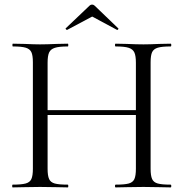

<svg xmlns="http://www.w3.org/2000/svg" viewBox="-20 -815 799 835"><path d="M483 -613Q480 -613 480 -619Q480 -625 483 -625L531 -624Q575 -622 604 -622Q631 -622 673 -624L722 -625Q725 -625 725 -619Q725 -613 722 -613Q684 -613 666 -607.5Q648 -602 641.5 -588Q635 -574 635 -544V-81Q635 -51 641.5 -36.5Q648 -22 666 -17Q684 -12 722 -12Q725 -12 725 -6Q725 0 722 0Q691 0 673 -1L604 -2L531 -1Q513 0 483 0Q480 0 480 -6Q480 -12 483 -12Q522 -12 540 -17Q558 -22 564.5 -36.5Q571 -51 571 -81V-542Q571 -572 564.5 -586.5Q558 -601 540 -607Q522 -613 483 -613ZM152 -336H599V-315H152ZM36 -613Q34 -613 34 -619Q34 -625 36 -625L87 -624Q129 -622 154 -622Q183 -622 227 -624L275 -625Q277 -625 277 -619Q277 -613 275 -613Q237 -613 218.5 -607Q200 -601 193.5 -586.5Q187 -572 187 -542V-81Q187 -51 193.5 -36.5Q200 -22 218 -17Q236 -12 275 -12Q277 -12 277 -6Q277 0 275 0Q244 0 226 -1L154 -2L85 -1Q67 0 35 0Q33 0 33 -6Q33 -12 35 -12Q73 -12 91.5 -17Q110 -22 116.5 -36.5Q123 -51 123 -81V-544Q123 -574 116.5 -588Q110 -602 92 -607.5Q74 -613 36 -613ZM381 -795Q387 -795 392 -790L494 -692Q495 -692 495 -690Q495 -688 492.5 -686Q490 -684 489 -685L381 -743L272 -685Q270 -684 267 -687.5Q264 -691 266 -692L369 -790Q374 -795 381 -795Z"/></svg>

Font: Cormorant Unicase
Style: Regular
Weight: 400
Designer: Christian Thalmann (Catharsis Fonts)
Foundry: Catharsis Fonts
Version: Version 4.000